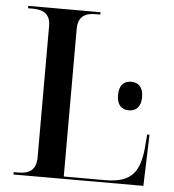

<svg xmlns="http://www.w3.org/2000/svg" viewBox="-52 -762 735 810"><g transform="rotate(5 316.0 -357.0)"><path d="M35 0H585L592 -217H582L579 -179C571 -52 531 -10 421 -10H247V-635C247 -684 273 -704 320 -704H341V-714H35V-704H56C103 -704 130 -685 130 -637V-80C130 -30 103 -10 56 -10H35ZM496 -312C524 -312 547 -329 547 -372C547 -417 524 -433 496 -433C467 -433 445 -417 445 -372C445 -329 467 -312 496 -312Z"/></g></svg>

Font: Noto Serif Display Medium
Style: Regular
Weight: 500
Designer: Monotype Design Team
Foundry: Monotype Imaging Inc.
Version: Version 2.009